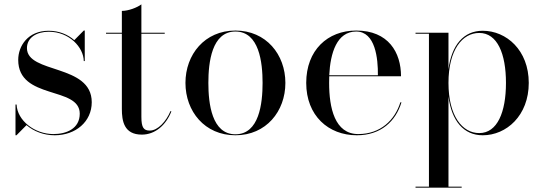

<svg xmlns="http://www.w3.org/2000/svg" viewBox="-20 -610 2490 880"><path d="M55.5 10 101.5 -36.5C134.5 -8 180.5 10 230.5 10C327 10 400.5 -52.5 400.5 -141.5C400.5 -318 103.5 -271 103.5 -389.5C103.5 -437.5 147.5 -464.5 204 -464.5C296.5 -464.5 363 -394 364 -330H368.5V-470H364L320.5 -426C291.5 -451.5 251 -469 203 -469C108 -469 63.5 -399.5 63.5 -335.5C63.5 -151 345.5 -216 345.5 -89C345.5 -20 284 4.5 224.5 4.5C139.5 4.5 59 -57 56 -131H51V10Z M765.5 -99.5 761.5 -101C742 -54 703.5 -11.5 666.5 -11.5C639 -11.5 628 -24.5 628 -74.5V-455.5H735V-460H628V-590C608 -575 568.5 -560 538.5 -560V-460H466V-455.5H538.5V-111C538.5 -56 548 7 630 7C691.5 7 741 -37 765.5 -99.5Z M830 -230C830 -100 918 10 1059 10C1200 10 1288 -100 1288 -230C1288 -360 1200 -470 1059 -470C918 -470 830 -360 830 -230ZM935 -230C935 -324 950.5 -465.5 1059 -465.5C1168 -465.5 1183.5 -324 1183.5 -230C1183.5 -136 1168 5.5 1059 5.5C950.5 5.5 935 -136 935 -230Z M1820 -141H1815C1790 -60 1724 4.5 1622 4.5C1514 4.5 1488.5 -116 1488.5 -230C1488.5 -240 1488.5 -250.5 1489 -260.5H1818C1818 -369.5 1760.5 -470 1612.5 -470C1481.5 -470 1383.5 -380 1383.5 -230C1383.5 -80 1485 10 1615.5 10C1726.5 10 1794 -55 1820 -141ZM1612.5 -465.5C1700.5 -465.5 1713 -341.5 1712 -265H1489C1494 -367.5 1524 -465.5 1612.5 -465.5Z M1884.5 245.5V250H2096V245.5H2035.5V-167.5C2050 -55.5 2105.5 10 2192.5 10C2301 10 2403.5 -80 2403.5 -230C2403.5 -380 2301 -469 2192.5 -469C2105.5 -469 2050 -404 2035.5 -292.5V-460H1884.5V-455.5H1946V245.5ZM2035.5 -230C2035.5 -381.5 2099 -459 2176.5 -459C2259.5 -459 2299 -364 2299 -230C2299 -96 2259.5 0 2176.5 0C2099 0 2035.5 -78.5 2035.5 -230Z"/></svg>

Font: Bodoni* 36pt
Style: Regular
Weight: 400
Version: Version 2.3